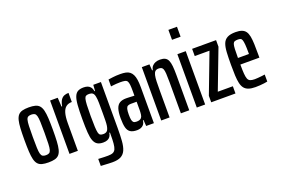

<svg xmlns="http://www.w3.org/2000/svg" viewBox="-118 -1132 2530 1725"><g transform="rotate(-20 1147.0 -270.0)"><path d="M165 8Q129 8 104 1.5Q79 -5 64 -22Q49 -39 41.5 -69Q34 -99 31.5 -144.5Q29 -190 29 -255Q29 -320 31.5 -365.5Q34 -411 41.5 -441Q49 -471 64 -488Q79 -505 104 -511.5Q129 -518 165 -518Q201 -518 226 -511.5Q251 -505 266 -488Q281 -471 288.5 -441Q296 -411 298.5 -365.5Q301 -320 301 -255Q301 -190 298.5 -144.5Q296 -99 288.5 -69Q281 -39 266 -22Q251 -5 226 1.5Q201 8 165 8ZM165 -61Q184 -61 195.5 -67.5Q207 -74 212.5 -93Q218 -112 219.5 -151Q221 -190 221 -255Q221 -320 219.5 -358.5Q218 -397 212.5 -416.5Q207 -436 195.5 -442.5Q184 -449 165 -449Q146 -449 134.5 -443Q123 -437 117.5 -417.5Q112 -398 110.5 -359Q109 -320 109 -255Q109 -190 110.5 -151Q112 -112 117.5 -93Q123 -74 134.5 -67.5Q146 -61 165 -61Z M367 0V-510H440L445 -424H451Q458 -463 471.5 -483Q485 -503 504 -510.5Q523 -518 546 -518V-431Q512 -431 490 -414Q468 -397 457.5 -360Q447 -323 447 -264V0Z M705 203Q688 203 669.5 202Q651 201 631.5 200Q612 199 594 198V131Q602 131 616.5 132Q631 133 649.5 133.5Q668 134 687 134Q717 134 734 126.5Q751 119 759.5 100.5Q768 82 771 48.5Q774 15 774 -38V-56H768Q765 -35 755.5 -21Q746 -7 729.5 0.5Q713 8 688 8Q654 8 633 -4.5Q612 -17 600.5 -46Q589 -75 585.5 -126Q582 -177 582 -254Q582 -335 586 -387Q590 -439 602 -467.5Q614 -496 635 -507Q656 -518 689 -518Q708 -518 724.5 -513Q741 -508 753.5 -493.5Q766 -479 771 -452H776L780 -510H853V-71Q853 2 849 53.5Q845 105 830.5 138Q816 171 786.5 187Q757 203 705 203ZM714 -63Q737 -63 750 -75Q763 -87 769 -123Q772 -143 772.5 -174.5Q773 -206 773 -245Q773 -302 772.5 -340Q772 -378 767 -401Q762 -427 749.5 -436.5Q737 -446 716 -446Q697 -446 686.5 -440.5Q676 -435 671 -416.5Q666 -398 664 -359Q662 -320 662 -255Q662 -190 664 -151Q666 -112 670.5 -93.5Q675 -75 685.5 -69Q696 -63 714 -63Z M1011 8Q970 8 947.5 -7Q925 -22 916.5 -55Q908 -88 908 -145Q908 -201 919 -234Q930 -267 953.5 -281Q977 -295 1015 -295Q1024 -295 1035 -294.5Q1046 -294 1057 -293.5Q1068 -293 1077.5 -292.5Q1087 -292 1094 -292V-336Q1094 -374 1091.5 -396.5Q1089 -419 1082 -430.5Q1075 -442 1059 -445.5Q1043 -449 1015 -449Q993 -449 975.5 -447.5Q958 -446 945.5 -444.5Q933 -443 925 -442V-508Q939 -510 969 -514Q999 -518 1040 -518Q1069 -518 1091.5 -513.5Q1114 -509 1129.5 -497Q1145 -485 1155 -465Q1165 -445 1169.5 -415Q1174 -385 1174 -344V0H1100L1096 -58H1090Q1087 -32 1075 -17.5Q1063 -3 1046 2.5Q1029 8 1011 8ZM1033 -66Q1046 -66 1058 -69Q1070 -72 1079 -81.5Q1088 -91 1091 -111Q1094 -134 1094 -153.5Q1094 -173 1094 -199V-234H1039Q1021 -234 1009.5 -228Q998 -222 993 -203.5Q988 -185 988 -149Q988 -118 991.5 -100Q995 -82 1004 -74Q1013 -66 1033 -66Z M1244 0V-510H1317L1321 -451H1327Q1332 -475 1344.5 -489Q1357 -503 1376 -510.5Q1395 -518 1419 -518Q1449 -518 1467.5 -508.5Q1486 -499 1495.5 -478Q1505 -457 1508.5 -423Q1512 -389 1512 -337V0H1432V-301Q1432 -351 1430 -380Q1428 -409 1422.5 -423Q1417 -437 1406.5 -442Q1396 -447 1380 -447Q1360 -447 1348.5 -436.5Q1337 -426 1331.5 -402.5Q1326 -379 1325 -342Q1324 -305 1324 -252V0Z M1583 -648V-743H1665V-648ZM1584 0V-510H1664V0Z M1722 0V-62L1866 -441H1725V-510H1954V-447L1810 -69H1954V0Z M2143 8Q2104 8 2078 -1Q2052 -10 2037 -29Q2022 -48 2015 -79Q2008 -110 2006 -153Q2004 -196 2004 -254Q2004 -325 2007 -375.5Q2010 -426 2022.5 -457Q2035 -488 2063.5 -503Q2092 -518 2142 -518Q2177 -518 2200.5 -509.5Q2224 -501 2237.5 -482.5Q2251 -464 2257 -433.5Q2263 -403 2264.5 -359Q2266 -315 2266 -255V-229H2084Q2084 -175 2086.5 -142Q2089 -109 2096 -91.5Q2103 -74 2118.5 -67.5Q2134 -61 2161 -61Q2173 -61 2192 -62.5Q2211 -64 2229.5 -66Q2248 -68 2259 -70V-3Q2246 0 2227 2.5Q2208 5 2186 6.5Q2164 8 2143 8ZM2189 -272V-305Q2189 -354 2186.5 -383Q2184 -412 2179 -426Q2174 -440 2164.5 -444Q2155 -448 2139 -448Q2120 -448 2108.5 -443.5Q2097 -439 2092 -424Q2087 -409 2085.5 -377.5Q2084 -346 2084 -292H2209Z"/></g></svg>

Font: Saira UltraCondensed SemiBold
Style: Regular
Weight: 600
Width: 1
Designer: Hector Gatti with collaboration of the Omnibus-Type team
Foundry: Omnibus-Type
Version: Version 1.101